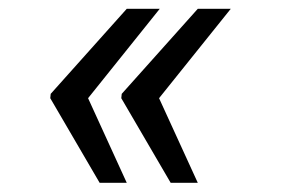

<svg xmlns="http://www.w3.org/2000/svg" viewBox="-20 -466 627 429"><path d="M176.8 -246.6 263.2 -57.6H202.6L92.3 -246.6L93.3 -256.3L263.2 -446.3H336.9ZM335.4 -246.6 421.9 -57.6H361.3L251 -246.6L252 -256.3L421.9 -446.3H495.6Z"/></svg>

Font: Roboto Mono
Style: Italic
Weight: 400
Designer: Google
Version: Version 2.000985; 2015; ttfautohint (v1.3)